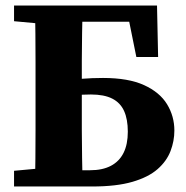

<svg xmlns="http://www.w3.org/2000/svg" viewBox="-20 -677 676 697"><path d="M31 0V-57L172 -70H188V0ZM107 0Q108 -51 108.5 -102.5Q109 -154 109 -206Q109 -258 109 -310V-347Q109 -399 109 -450.5Q109 -502 108.5 -554Q108 -606 107 -657H280Q279 -607 278 -556Q277 -505 277 -456.5Q277 -408 277 -363V-311Q277 -259 277 -207Q277 -155 278 -103.5Q279 -52 280 0ZM201 0V-59H307Q352 -59 382.5 -75Q413 -91 428.5 -122Q444 -153 444 -199Q444 -244 430.5 -274Q417 -304 387.5 -319Q358 -334 310 -334Q279 -334 252.5 -331Q226 -328 201 -323V-383Q239 -388 277 -391Q315 -394 354 -394Q446 -394 503 -368Q560 -342 586.5 -298.5Q613 -255 613 -203Q613 -165 599 -128.5Q585 -92 552 -63Q519 -34 461 -17Q403 0 314 0ZM31 -600V-657H188V-587H172ZM475 -470 438 -653 511 -598H207V-657H550L554 -470Z"/></svg>

Font: Source Serif 4 18pt
Style: Bold
Weight: 700
Designer: Frank Grießhammer
Foundry: Adobe Systems Incorporated
Version: Version 4.004;hotconv 1.0.116;makeotfexe 2.5.65601